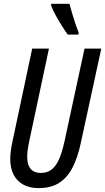

<svg xmlns="http://www.w3.org/2000/svg" viewBox="-20 -966 545 996"><path d="M179.7 9.8Q134.3 9.8 101.3 -8.1Q68.4 -25.9 50.8 -59.6Q33.2 -93.3 33.2 -141.1Q33.2 -159.2 35.9 -181.4Q38.6 -203.6 43.5 -226.1L147 -713.9H233.9L129.4 -222.7Q125.5 -203.6 123.3 -185.8Q121.1 -168 121.1 -152.8Q121.1 -110.4 139.4 -89.6Q157.7 -68.8 190.9 -68.8Q224.6 -68.8 247.3 -86.2Q270 -103.5 286.1 -139.6Q302.2 -175.8 314.5 -232.4L418.5 -713.9H505.4L398.9 -223.1Q383.8 -151.4 357.4 -98.9Q331.1 -46.4 288.3 -18.3Q245.6 9.8 179.7 9.8ZM331.5 -786.6Q318.4 -804.7 301 -832Q283.7 -859.4 268.1 -887.9Q252.4 -916.5 245.1 -937.5V-946.3H340.3Q346.7 -922.9 353.8 -898.4Q360.8 -874 369.1 -848.9Q377.4 -823.7 388.2 -796.9L386.7 -786.6Z"/></svg>

Font: Open Sans Condensed Medium
Style: Italic
Weight: 500
Width: 3
Italic angle: -12°
Designer: Monotype Design Team
Foundry: Monotype Imaging Inc.
Version: Version 3.000